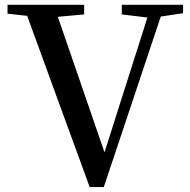

<svg xmlns="http://www.w3.org/2000/svg" viewBox="-20 -757 775 783"><path d="M726.6 -737.3V-703.1L635.7 -689.5L403.3 5.9H345.7L90.8 -692.4L10.7 -701.2V-737.3H323.2V-698.2L215.8 -688.5L406.2 -135.7L581.1 -685.5L476.6 -698.2V-737.3Z"/></svg>

Font: Bpmf Zihi Serif SemiBold
Style: SemiBold
Weight: 600
Foundry: But Ko
Version: Version 1.320